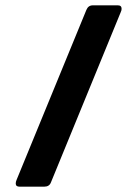

<svg xmlns="http://www.w3.org/2000/svg" viewBox="-20 -700 515 720"><path d="M39 -12Q39 -18 42 -25L304 -663Q311 -680 328 -680H422Q436 -680 436 -667Q436 -661 433 -655L171 -16Q165 0 146 0H53Q39 0 39 -12Z"/></svg>

Font: Mitr
Style: Regular
Weight: 400
Designer: Thanarat Vachiruckul
Foundry: Cadson Demak
Version: Version 1.003